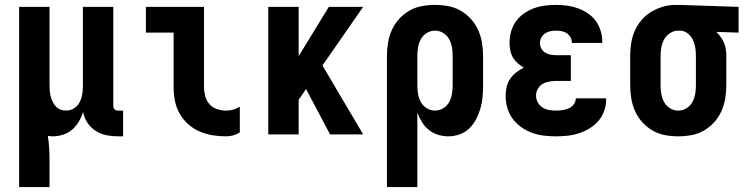

<svg xmlns="http://www.w3.org/2000/svg" viewBox="-20 -548 3040 783"><path d="M58 215V-520H182V-200Q182 -188 183 -176.5Q184 -165 187 -154Q190 -143 195 -132.5Q200 -122 208 -113.5Q216 -105 227 -101Q238 -97 250 -97Q267 -97 281.5 -106Q296 -115 304 -130Q312 -145 315 -161.5Q318 -178 318 -194V-520H442V-117Q442 -113 443 -109Q444 -105 447 -102Q450 -99 454 -98Q458 -97 462 -97H482V8H462Q438 8 414.5 3.5Q391 -1 370.5 -14Q350 -27 336.5 -47.5Q323 -68 319 -92Q313 -72 302 -53Q291 -34 275 -20Q259 -6 238 1Q217 8 196 8Q191 8 185.5 7.5Q180 7 175 6Q179 31 180.5 56.5Q182 82 182 107V215Z M902 8Q874 8 846.5 3.5Q819 -1 793.5 -12Q768 -23 747 -42Q726 -61 712.5 -85Q699 -109 693.5 -136.5Q688 -164 688 -192V-415H575V-520H812V-192Q812 -174 817 -155.5Q822 -137 834.5 -123Q847 -109 865 -103Q883 -97 902 -97Q917 -97 931.5 -101Q946 -105 958 -113V-8Q946 0 931.5 4Q917 8 902 8Z M1326 0 1228 -185 1198 -141V0H1074V-520H1198V-319L1321 -520H1461L1295 -281L1461 0Z M1682 215H1558V-320Q1558 -347 1562.5 -374Q1567 -401 1578 -425.5Q1589 -450 1607.5 -470.5Q1626 -491 1649.5 -504.5Q1673 -518 1700 -523Q1727 -528 1754 -528Q1781 -528 1808 -523Q1835 -518 1858.5 -504.5Q1882 -491 1900.5 -470.5Q1919 -450 1930 -425.5Q1941 -401 1945.5 -374Q1950 -347 1950 -320V-200Q1950 -176 1948 -152.5Q1946 -129 1939.5 -106.5Q1933 -84 1922 -62.5Q1911 -41 1894 -24.5Q1877 -8 1854.5 0Q1832 8 1808 8Q1787 8 1766 1.5Q1745 -5 1728.5 -18.5Q1712 -32 1700.5 -50.5Q1689 -69 1682 -89ZM1754 -97Q1772 -97 1787.5 -106.5Q1803 -116 1811.5 -131.5Q1820 -147 1823 -164.5Q1826 -182 1826 -200V-320Q1826 -338 1823 -355.5Q1820 -373 1811.5 -388.5Q1803 -404 1787.5 -413.5Q1772 -423 1754 -423Q1736 -423 1720.5 -413.5Q1705 -404 1696.5 -388.5Q1688 -373 1685 -355.5Q1682 -338 1682 -320V-200Q1682 -182 1685 -164.5Q1688 -147 1696.5 -131.5Q1705 -116 1720.5 -106.5Q1736 -97 1754 -97Z M2247 8Q2222 8 2197.5 5Q2173 2 2149.5 -6.5Q2126 -15 2105.5 -29.5Q2085 -44 2070.5 -64Q2056 -84 2049 -108Q2042 -132 2042 -157Q2042 -175 2046 -193Q2050 -211 2060.5 -226.5Q2071 -242 2085.5 -253Q2100 -264 2116 -272Q2103 -280 2091 -290.5Q2079 -301 2071.5 -314Q2064 -327 2061 -342.5Q2058 -358 2058 -373Q2058 -396 2064 -418.5Q2070 -441 2083.5 -460Q2097 -479 2116 -492.5Q2135 -506 2156.5 -514Q2178 -522 2201 -525Q2224 -528 2247 -528Q2270 -528 2292.5 -525Q2315 -522 2336 -514.5Q2357 -507 2376 -494.5Q2395 -482 2408.5 -464Q2422 -446 2429 -424Q2436 -402 2436 -380V-373H2312V-375Q2312 -386 2306 -396.5Q2300 -407 2290.5 -413Q2281 -419 2269.5 -421Q2258 -423 2247 -423Q2235 -423 2223.5 -420.5Q2212 -418 2202.5 -411.5Q2193 -405 2187.5 -394.5Q2182 -384 2182 -372Q2182 -360 2188 -349.5Q2194 -339 2204 -333Q2214 -327 2226 -325Q2238 -323 2250 -323H2308V-218H2250Q2235 -218 2220.5 -215.5Q2206 -213 2193.5 -206Q2181 -199 2173.5 -186Q2166 -173 2166 -158Q2166 -144 2173 -131Q2180 -118 2192 -110Q2204 -102 2218.5 -99.5Q2233 -97 2247 -97Q2260 -97 2273.5 -99Q2287 -101 2299 -106Q2311 -111 2319.5 -122Q2328 -133 2328 -146V-147H2452V-143Q2452 -119 2444 -96Q2436 -73 2420.5 -55Q2405 -37 2384.5 -24.5Q2364 -12 2341 -4.5Q2318 3 2294.5 5.5Q2271 8 2247 8Z M2746 8Q2719 8 2692 3Q2665 -2 2641.5 -15.5Q2618 -29 2599.5 -49.5Q2581 -70 2570 -94.5Q2559 -119 2554.5 -146Q2550 -173 2550 -200V-320Q2550 -346 2554 -372Q2558 -398 2568.5 -422Q2579 -446 2596 -466Q2613 -486 2635.5 -499.5Q2658 -513 2683 -520.5Q2708 -528 2734 -528H2750L2992 -520V-415L2901 -418Q2911 -409 2919 -397.5Q2927 -386 2932.5 -373.5Q2938 -361 2940 -347.5Q2942 -334 2942 -320V-200Q2942 -173 2937.5 -146Q2933 -119 2922 -94.5Q2911 -70 2892.5 -49.5Q2874 -29 2850.5 -15.5Q2827 -2 2800 3Q2773 8 2746 8ZM2746 -97Q2764 -97 2779.5 -106.5Q2795 -116 2803.5 -131.5Q2812 -147 2815 -164.5Q2818 -182 2818 -200V-320Q2818 -337 2815.5 -353.5Q2813 -370 2806 -385Q2799 -400 2785.5 -411Q2772 -422 2755 -423H2745Q2728 -423 2712.5 -413Q2697 -403 2688.5 -387.5Q2680 -372 2677 -355Q2674 -338 2674 -320V-200Q2674 -182 2677 -164.5Q2680 -147 2688.5 -131.5Q2697 -116 2712.5 -106.5Q2728 -97 2746 -97Z"/></svg>

Font: Iosevka Extrabold
Style: Regular
Weight: 800
Monospace: yes
Designer: Belleve Invis
Foundry: Belleve Invis
Version: Version 32.5.0; ttfautohint (v1.8.4)